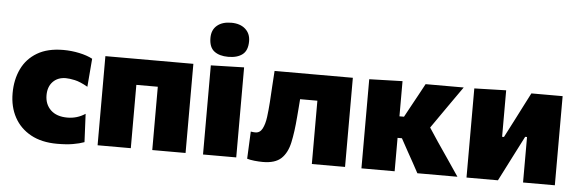

<svg xmlns="http://www.w3.org/2000/svg" viewBox="-49 -905 3236 1074"><g transform="rotate(5 1569.0 -368.0)"><path d="M298.5 11.5Q211 11.5 150.2 -22Q89.5 -55.5 57.8 -114Q26 -172.5 26 -249Q26 -325.5 54.8 -385.5Q83.5 -445.5 141.8 -480Q200 -514.5 288.5 -514.5Q333.5 -514.5 377.5 -505.2Q421.5 -496 452.5 -479.5L439.5 -321Q396.5 -345.5 366 -352Q335.5 -358.5 315.5 -358.5Q270.5 -358.5 243.2 -330.2Q216 -302 216 -254.5Q216 -203 249.2 -171.2Q282.5 -139.5 343 -139.5Q397.5 -139.5 443 -169.5L450.5 -11Q423.5 -1 387 5.2Q350.5 11.5 298.5 11.5Z M525 0V-500.5H1019V0H832V-355.5H711.5V0Z M1117 0V-500.5L1303.5 -505.5V0ZM1209.5 -556.5Q1159.5 -556.5 1130.5 -579Q1101.5 -601.5 1101.5 -653.5Q1101.5 -698.5 1130.8 -723.2Q1160 -748 1210.5 -748Q1260.5 -748 1289.5 -722.2Q1318.5 -696.5 1318.5 -653.5Q1318.5 -601.5 1289.5 -579Q1260.5 -556.5 1209.5 -556.5Z M1454 12.5Q1432 12.5 1406.2 9.8Q1380.5 7 1365 2L1372 -151Q1379.5 -150 1386.2 -149.2Q1393 -148.5 1397.5 -148.5Q1423.5 -148.5 1437 -174.2Q1450.5 -200 1455.8 -240.2Q1461 -280.5 1464 -324.5Q1466.5 -370.5 1469.5 -415.5Q1472.5 -460.5 1475 -500.5H1914.5V0H1728V-355.5H1631Q1629 -329 1627 -303Q1625 -277 1623 -254.5Q1616.5 -170.5 1603.5 -110.8Q1590.5 -51 1556.5 -19.2Q1522.5 12.5 1454 12.5Z M2006.5 0V-500.5L2193 -506V-308.5H2218.5L2255.5 -376.5Q2272.5 -407.5 2289.5 -438.5Q2306 -469.5 2323 -500.5H2537Q2504.5 -454.5 2473 -409.5Q2441.5 -364 2409.5 -318.5L2369.5 -261L2419 -186Q2450.5 -139.5 2482.5 -93Q2514.5 -46 2545.5 0H2320.5Q2304.5 -29 2289 -58Q2273 -86.5 2257.5 -114.5L2217.5 -187.5H2193V0Z M2596.5 0V-500.5L2775 -505.5V-244.5H2785.5L2843 -356Q2861.5 -392 2880 -428.5Q2898.5 -465 2917 -500.5H3092.5V0H2914V-255.5H2903.5L2847.5 -146Q2829 -109.5 2810.2 -72.8Q2791.5 -36 2773 0Z"/></g></svg>

Font: Heraclito ExtraBold
Style: Regular
Weight: 800
Designer: Kostas Bartsokas (font) & Cristiano Sobral (main changes)
Foundry: Kostas Bartsokas (font) & Cristiano Sobral (main changes)
Version: Version 1.00;July 8, 2020;FontCreator 13.0.0.2655 64-bit